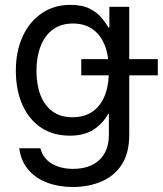

<svg xmlns="http://www.w3.org/2000/svg" viewBox="-20 -543 656 774"><path d="M274.4 210.9Q216.3 210.9 169.7 193.1Q123 175.3 93.5 140.4Q64 105.5 57.6 54.7H142.6Q153.8 96.2 189.2 116.9Q224.6 137.7 274.4 137.7Q341.8 137.7 380.4 101.8Q418.9 65.9 418.9 0V-85H417Q393.6 -43.5 356.2 -19.8Q318.8 3.9 261.7 3.9Q192.9 3.9 144.3 -29.3Q95.7 -62.5 69.8 -121.6Q43.9 -180.7 43.9 -258.8Q43.9 -335.9 71.3 -395.8Q98.6 -455.6 148.2 -489.5Q197.8 -523.4 263.7 -523.4Q312 -523.4 342.5 -507.6Q373 -491.7 390.4 -470.2Q407.7 -448.7 417 -432.6H420.9V-515.6H501V0Q501 76.2 469.5 122.6Q438 168.9 386.2 189.9Q334.5 210.9 274.4 210.9ZM272.5 -70.3Q342.3 -70.3 380.6 -119.1Q418.9 -168 418.9 -257.8Q418.9 -318.8 401.9 -361.3Q384.8 -403.8 352.3 -426Q319.8 -448.2 274.4 -448.2Q226.1 -448.2 193.4 -424.1Q160.6 -399.9 143.8 -356.9Q127 -314 127 -257.8Q127 -201.7 143.3 -159.4Q159.7 -117.2 191.9 -93.8Q224.1 -70.3 272.5 -70.3ZM307.6 -239.3V-304.7H616.2V-239.3Z"/></svg>

Font: Inter Display V
Style: Regular
Weight: 400
Designer: Rasmus Andersson
Foundry: rsms
Version: Version 3.015;git-src